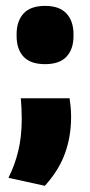

<svg xmlns="http://www.w3.org/2000/svg" viewBox="-20 -498 298 636"><path d="M210.5 -172.5Q212.5 -159 214 -143.8Q215.5 -128.5 215.5 -111Q215.5 -45.5 195 10.8Q174.5 67 128.5 117.5L8 91Q29 49.5 40.5 2Q52 -45.5 52 -104.5Q52 -122.5 51.2 -138.2Q50.5 -154 49 -172.5ZM129.5 -285.5Q81 -285.5 58 -310.2Q35 -335 35 -379V-384.5Q35 -428 58 -453.2Q81 -478.5 129.5 -478.5Q177 -478.5 200.2 -453.2Q223.5 -428 223.5 -384.5V-379Q223.5 -335 200.2 -310.2Q177 -285.5 129.5 -285.5Z"/></svg>

Font: Anek Bangla ExtraBold
Style: Regular
Weight: 800
Designer: Sulekha Rajkumar (Bangla), Yesha Goshar (Latin)
Foundry: Ek Type
Version: Version 1.003